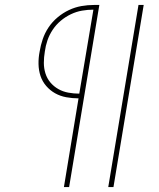

<svg xmlns="http://www.w3.org/2000/svg" viewBox="-20 -755 640 775"><path d="M417 0 539 -735H560L438 0ZM238 0 297 -358Q272 -358 247.5 -362.5Q223 -367 202.5 -378.5Q182 -390 166.5 -408Q151 -426 143.5 -448.5Q136 -471 135.5 -496.5Q135 -522 140 -547Q144 -572 152.5 -597Q161 -622 176 -644.5Q191 -667 212.5 -685Q234 -703 258.5 -714.5Q283 -726 308.5 -730.5Q334 -735 360 -735H381L259 0ZM300 -377 357 -716Q334 -716 311 -712Q288 -708 266 -697.5Q244 -687 225 -671Q206 -655 192.5 -634.5Q179 -614 171.5 -592Q164 -570 161 -547Q157 -524 157 -501.5Q157 -479 163.5 -458.5Q170 -438 183.5 -422Q197 -406 215.5 -395.5Q234 -385 256 -381Q278 -377 300 -377Z"/></svg>

Font: Iosevka Slab ThExObl
Style: Regular
Weight: 100
Width: 7
Italic angle: -9°
Monospace: yes
Designer: Belleve Invis
Foundry: Belleve Invis
Version: Version 11.1.1; ttfautohint (v1.8.3)